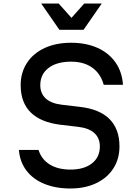

<svg xmlns="http://www.w3.org/2000/svg" viewBox="-20 -1060 790 1096"><path d="M382 -92Q460 -92 505 -127.5Q550 -163 550 -224Q550 -272 518.5 -300.5Q487 -329 426 -336L324 -348Q212 -362 155 -418.5Q98 -475 98 -574Q98 -646 134 -701Q170 -756 235 -786Q300 -816 386 -816Q471 -816 536 -787Q601 -758 639 -704Q677 -650 682 -576H572Q555 -639 507 -673.5Q459 -708 386 -708Q304 -708 257 -672Q210 -636 210 -574Q210 -526 241.5 -497.5Q273 -469 334 -462L436 -450Q549 -437 605.5 -380Q662 -323 662 -224Q662 -153 627 -98.5Q592 -44 528.5 -14Q465 16 382 16Q298 16 233 -10.5Q168 -37 130.5 -87Q93 -137 88 -204H200Q217 -150 264 -121Q311 -92 382 -92ZM457 -890H319L215 -1040H315L421 -921H355L461 -1040H561Z"/></svg>

Font: Martian Mono Custom sWd Rg
Style: Regular
Weight: 400
Width: 6
Monospace: yes
Designer: Alex Havermale
Foundry: Evil Martians
Version: Version 1.000